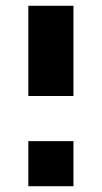

<svg xmlns="http://www.w3.org/2000/svg" viewBox="-20 -645 352 665"><path d="M234.4 -625V-312.5H78.1V-625ZM234.4 -156.2V0H78.1V-156.2Z"/></svg>

Font: Sorena-Fanum Normal
Style: Regular
Weight: 400
Designer: Mohammad Darvishi
Version: Version 1.000;March 20, 2024;FontCreator 15.0.0.2958 64-bit